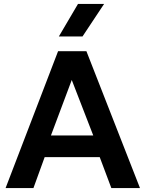

<svg xmlns="http://www.w3.org/2000/svg" viewBox="-20 -962 744 982"><path d="M8.5 0 277 -700H422L696 0H549.5L490 -158.5H208.5L151 0ZM240.5 -269H457L347 -553ZM281 -775.5 379 -942H512.5L402 -775.5Z"/></svg>

Font: Geologica Roman Medium
Style: Regular
Weight: 500
Designer: Sindre Bremnes, Frode Helland
Foundry: Monokrom Skriftforlag AS
Version: Version 1.010;gftools[0.9.28]